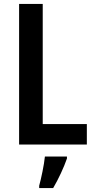

<svg xmlns="http://www.w3.org/2000/svg" viewBox="-20 -734 482 975"><path d="M77 0H421V-104H197V-714H77ZM320 71V61H208C204 103 189 173 179 209V221H250C277 175 304 117 320 71Z"/></svg>

Font: Noto Sans Telugu Condensed SemiBold
Style: Regular
Weight: 600
Width: 3
Designer: Jelle Bosma - Monotype Design Team
Foundry: Monotype Imaging Inc.
Version: Version 2.005